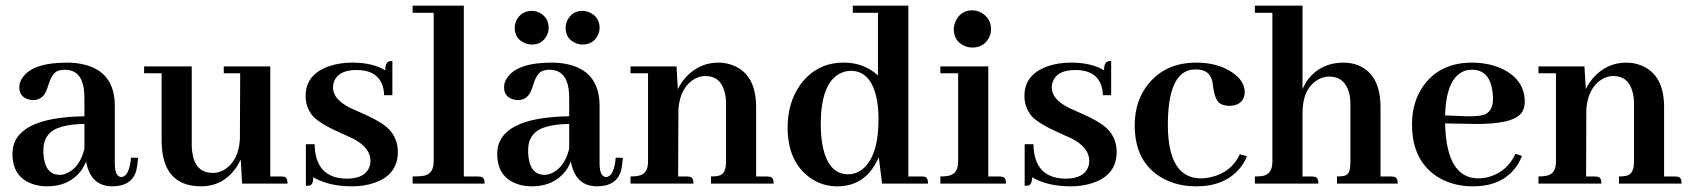

<svg xmlns="http://www.w3.org/2000/svg" viewBox="-20 -655 6037 685"><path d="M379.9 9.8Q449.2 9.8 465.8 -44.9Q470.7 -64.5 472.7 -91.8L447.3 -92.8Q441.4 -24.4 412.1 -23.4Q389.6 -25.4 389.6 -72.3V-277.3Q389.6 -403.3 270.5 -426.8Q246.1 -431.6 218.8 -431.6Q95.7 -431.6 59.6 -377Q48.8 -361.3 48.8 -343.8Q48.8 -310.5 80.1 -300.8Q88.9 -297.9 97.7 -297.9Q132.8 -297.9 146.5 -334Q148.4 -338.9 152.3 -350.6Q164.1 -390.6 182.6 -400.4Q195.3 -406.2 210.9 -406.2Q269.5 -406.2 279.3 -336.9Q281.2 -321.3 281.2 -302.7V-240.2Q25.4 -236.3 24.4 -106.4Q24.4 -22.5 97.7 2Q121.1 9.8 148.4 9.8Q225.6 9.8 268.6 -44.9Q280.3 -61.5 287.1 -79.1Q302.7 8.8 379.9 9.8ZM193.4 -31.2Q138.7 -31.2 134.8 -109.4Q134.8 -114.3 134.8 -119.1Q134.8 -185.5 201.2 -203.1Q232.4 -211.9 281.2 -212.9V-124Q264.6 -57.6 218.8 -37.1Q205.1 -31.2 193.4 -31.2Z M982.4 -25.4H944.3V-418H778.3V-393.6H836.9L835.9 -158.2Q831.1 -80.1 779.3 -48.8Q759.8 -38.1 740.2 -38.1Q675.8 -38.1 666 -111.3Q664.1 -124 664.1 -136.7V-418H494.1V-393.6H556.6V-152.3Q557.6 8.8 696.3 9.8Q775.4 9.8 822.3 -56.6Q832 -71.3 838.9 -85.9L843.8 0H1005.9Q1005.9 -22.5 993.2 -24.4Q988.3 -25.4 982.4 -25.4Z M1217.8 -17.6Q1283.2 -17.6 1298.8 -61.5Q1301.8 -71.3 1301.8 -81.1Q1301.8 -127.9 1240.2 -160.2Q1226.6 -167 1197.3 -179.7Q1122.1 -212.9 1096.7 -240.2Q1070.3 -271.5 1070.3 -312.5Q1070.3 -389.6 1154.3 -418.9Q1191.4 -431.6 1237.3 -431.6Q1308.6 -431.6 1354.5 -404.3Q1354.5 -433.6 1370.1 -436.5Q1375 -437.5 1379.9 -437.5V-315.4H1350.6Q1346.7 -404.3 1252.9 -405.3Q1187.5 -405.3 1171.9 -364.3Q1168 -353.5 1168 -342.8Q1168 -301.8 1226.6 -271.5Q1239.3 -265.6 1267.6 -252.9Q1344.7 -219.7 1370.1 -191.4Q1399.4 -158.2 1399.4 -113.3Q1399.4 -30.3 1313.5 -2Q1278.3 9.8 1235.4 9.8Q1153.3 9.8 1097.7 -22.5Q1097.7 2.9 1085 6.8Q1079.1 7.8 1071.3 7.8V-140.6H1102.5Q1104.5 -18.6 1217.8 -17.6Z M1684.6 -25.4H1634.8V-634.8H1452.1V-609.4H1527.3V-80.1Q1527.3 -38.1 1498 -29.3Q1483.4 -25.4 1452.1 -25.4V0H1709Q1709 -21.5 1696.3 -24.4Q1690.4 -25.4 1684.6 -25.4Z M2109.4 9.8Q2178.7 9.8 2195.3 -44.9Q2200.2 -64.5 2202.1 -91.8L2176.8 -92.8Q2170.9 -24.4 2141.6 -23.4Q2119.1 -25.4 2119.1 -72.3V-277.3Q2119.1 -403.3 2000 -426.8Q1975.6 -431.6 1948.2 -431.6Q1825.2 -431.6 1789.1 -377Q1778.3 -361.3 1778.3 -343.8Q1778.3 -310.5 1809.6 -300.8Q1818.4 -297.9 1827.1 -297.9Q1862.3 -297.9 1876 -334Q1877.9 -338.9 1881.8 -350.6Q1893.6 -390.6 1912.1 -400.4Q1924.8 -406.2 1940.4 -406.2Q1999 -406.2 2008.8 -336.9Q2010.7 -321.3 2010.7 -302.7V-240.2Q1754.9 -236.3 1753.9 -106.4Q1753.9 -22.5 1827.1 2Q1850.6 9.8 1877.9 9.8Q1955.1 9.8 1998 -44.9Q2009.8 -61.5 2016.6 -79.1Q2032.2 8.8 2109.4 9.8ZM1922.9 -31.2Q1868.2 -31.2 1864.3 -109.4Q1864.3 -114.3 1864.3 -119.1Q1864.3 -185.5 1930.7 -203.1Q1961.9 -211.9 2010.7 -212.9V-124Q1994.1 -57.6 1948.2 -37.1Q1934.6 -31.2 1922.9 -31.2ZM1937.5 -555.7Q1937.5 -591.8 1905.3 -609.4Q1891.6 -616.2 1877.9 -616.2Q1839.8 -616.2 1822.3 -582Q1816.4 -569.3 1816.4 -555.7Q1816.4 -517.6 1850.6 -502Q1864.3 -496.1 1877.9 -496.1Q1914.1 -496.1 1930.7 -528.3Q1937.5 -541 1937.5 -555.7ZM2119.1 -555.7Q2119.1 -592.8 2085.9 -609.4Q2072.3 -616.2 2057.6 -616.2Q2022.5 -616.2 2004.9 -584Q1998 -570.3 1998 -555.7Q1998 -517.6 2032.2 -502Q2044.9 -496.1 2057.6 -496.1Q2097.7 -496.1 2113.3 -530.3Q2119.1 -543 2119.1 -555.7Z M2429.7 -25.4H2399.4L2400.4 -266.6Q2407.2 -344.7 2459 -374Q2477.5 -383.8 2496.1 -383.8Q2550.8 -383.8 2565.4 -326.2Q2570.3 -308.6 2570.3 -287.1V-78.1Q2570.3 -37.1 2547.9 -29.3Q2537.1 -25.4 2516.6 -25.4V0H2740.2Q2740.2 -21.5 2727.5 -24.4Q2721.7 -25.4 2715.8 -25.4H2677.7V-272.5Q2677.7 -387.7 2597.7 -420.9Q2572.3 -431.6 2543 -431.6Q2472.7 -431.6 2423.8 -376Q2408.2 -357.4 2398.4 -336.9L2393.6 -418H2229.5V-393.6H2292V-78.1Q2292 -35.2 2259.8 -28.3Q2247.1 -25.4 2229.5 -25.4V0H2454.1Q2454.1 -21.5 2441.4 -24.4Q2435.5 -25.4 2429.7 -25.4Z M3127 0H3291Q3291 -21.5 3279.3 -24.4Q3274.4 -25.4 3266.6 -25.4H3220.7V-634.8H3022.5V-609.4H3112.3V-385.7Q3062.5 -431.6 2990.2 -431.6Q2893.6 -431.6 2835.9 -353.5Q2790 -290 2790 -200.2Q2790 -79.1 2869.1 -21.5Q2913.1 9.8 2966.8 9.8Q3062.5 9.8 3107.4 -78.1Q3112.3 -86.9 3115.2 -94.7ZM2908.2 -211.9Q2908.2 -352.5 2972.7 -390.6Q2993.2 -402.3 3015.6 -402.3Q3083 -402.3 3105.5 -313.5Q3114.3 -277.3 3114.3 -230.5Q3114.3 -93.8 3053.7 -48.8Q3032.2 -33.2 3005.9 -33.2Q2933.6 -33.2 2914.1 -138.7Q2908.2 -171.9 2908.2 -211.9Z M3545.9 -25.4H3505.9V-418H3335V-393.6H3398.4V-78.1Q3398.4 -36.1 3366.2 -28.3Q3354.5 -25.4 3335 -25.4V0H3569.3Q3569.3 -22.5 3554.7 -24.4Q3550.8 -25.4 3545.9 -25.4ZM3515.6 -550.8Q3515.6 -590.8 3479.5 -610.4Q3464.8 -618.2 3449.2 -618.2Q3409.2 -618.2 3390.6 -582Q3382.8 -566.4 3382.8 -550.8Q3382.8 -509.8 3418.9 -492.2Q3433.6 -485.4 3449.2 -485.4Q3489.3 -485.4 3507.8 -519.5Q3515.6 -534.2 3515.6 -550.8Z M3782.2 -17.6Q3847.7 -17.6 3863.3 -61.5Q3866.2 -71.3 3866.2 -81.1Q3866.2 -127.9 3804.7 -160.2Q3791 -167 3761.7 -179.7Q3686.5 -212.9 3661.1 -240.2Q3634.8 -271.5 3634.8 -312.5Q3634.8 -389.6 3718.8 -418.9Q3755.9 -431.6 3801.8 -431.6Q3873 -431.6 3918.9 -404.3Q3918.9 -433.6 3934.6 -436.5Q3939.5 -437.5 3944.3 -437.5V-315.4H3915Q3911.1 -404.3 3817.4 -405.3Q3752 -405.3 3736.3 -364.3Q3732.4 -353.5 3732.4 -342.8Q3732.4 -301.8 3791 -271.5Q3803.7 -265.6 3832 -252.9Q3909.2 -219.7 3934.6 -191.4Q3963.9 -158.2 3963.9 -113.3Q3963.9 -30.3 3877.9 -2Q3842.8 9.8 3799.8 9.8Q3717.8 9.8 3662.1 -22.5Q3662.1 2.9 3649.4 6.8Q3643.6 7.8 3635.7 7.8V-140.6H3667Q3668.9 -18.6 3782.2 -17.6Z M4028.3 -208Q4028.3 -74.2 4128.9 -18.6Q4180.7 9.8 4248 9.8Q4349.6 9.8 4403.3 -54.7Q4419.9 -74.2 4428.7 -97.7L4403.3 -104.5Q4373 -40 4301.8 -23.4Q4283.2 -18.6 4262.7 -18.6Q4147.5 -20.5 4146.5 -208Q4146.5 -386.7 4225.6 -405.3Q4237.3 -407.2 4248 -407.2Q4293.9 -407.2 4304.7 -367.2Q4306.6 -358.4 4308.6 -340.8Q4315.4 -297.9 4332 -286.1Q4344.7 -278.3 4364.3 -277.3Q4408.2 -277.3 4418.9 -311.5Q4420.9 -319.3 4420.9 -326.2Q4420.9 -370.1 4367.2 -402.3Q4317.4 -431.6 4248 -431.6Q4138.7 -431.6 4077.1 -355.5Q4028.3 -295.9 4028.3 -208Z M4659.2 -25.4H4627V-252Q4627 -338.9 4682.6 -371.1Q4702.1 -381.8 4721.7 -381.8Q4778.3 -381.8 4793.9 -321.3Q4797.9 -304.7 4797.9 -284.2V-78.1Q4797.9 -38.1 4783.2 -30.3Q4772.5 -25.4 4750 -25.4V0H4966.8Q4966.8 -21.5 4954.1 -24.4Q4948.2 -25.4 4942.4 -25.4H4905.3V-272.5Q4905.3 -388.7 4826.2 -421.9Q4801.8 -431.6 4773.4 -431.6Q4694.3 -431.6 4647.5 -373Q4634.8 -355.5 4627 -336.9V-634.8H4457V-609.4H4519.5V-78.1Q4519.5 -34.2 4485.4 -27.3Q4473.6 -25.4 4457 -25.4V0H4683.6Q4683.6 -21.5 4670.9 -24.4Q4665 -25.4 4659.2 -25.4Z M5231.4 -406.2Q5292 -406.2 5303.7 -335Q5306.6 -319.3 5306.6 -302.7Q5306.6 -256.8 5273.4 -245.1Q5252 -239.3 5210.9 -240.2L5135.7 -243.2Q5139.6 -381.8 5209 -403.3Q5220.7 -406.2 5231.4 -406.2ZM5410.2 -98.6 5386.7 -106.4Q5358.4 -44.9 5296.9 -25.4Q5276.4 -18.6 5254.9 -18.6Q5140.6 -18.6 5135.7 -212.9Q5135.7 -213.9 5135.7 -214.8L5234.4 -212.9Q5380.9 -210 5410.2 -254.9Q5419.9 -270.5 5419.9 -292Q5419.9 -369.1 5341.8 -408.2Q5293 -431.6 5231.4 -431.6Q5119.1 -431.6 5059.6 -350.6Q5017.6 -293 5017.6 -210.9Q5017.6 -77.1 5116.2 -19.5Q5168.9 9.8 5234.4 9.8Q5345.7 9.8 5395.5 -69.3Q5404.3 -84 5410.2 -98.6Z M5668.9 -25.4H5638.7L5639.6 -266.6Q5646.5 -344.7 5698.2 -374Q5716.8 -383.8 5735.4 -383.8Q5790 -383.8 5804.7 -326.2Q5809.6 -308.6 5809.6 -287.1V-78.1Q5809.6 -37.1 5787.1 -29.3Q5776.4 -25.4 5755.9 -25.4V0H5979.5Q5979.5 -21.5 5966.8 -24.4Q5960.9 -25.4 5955.1 -25.4H5917V-272.5Q5917 -387.7 5836.9 -420.9Q5811.5 -431.6 5782.2 -431.6Q5711.9 -431.6 5663.1 -376Q5647.5 -357.4 5637.7 -336.9L5632.8 -418H5468.8V-393.6H5531.2V-78.1Q5531.2 -35.2 5499 -28.3Q5486.3 -25.4 5468.8 -25.4V0H5693.4Q5693.4 -21.5 5680.7 -24.4Q5674.8 -25.4 5668.9 -25.4Z"/></svg>

Font: Abhaya Libre
Style: Bold
Weight: 700
Designer: Pushpananda Ekanayake, Sol Matas, Pathum Egodawatta
Foundry: Mooniak
Version: Version 1.050 ; ttfautohint (v1.6)